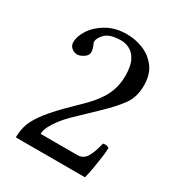

<svg xmlns="http://www.w3.org/2000/svg" viewBox="-150 -709 749 808"><g transform="rotate(30 225.0 -305.0)"><path d="M54 -468Q54 -498 76 -531Q98 -564 138.5 -587Q179 -610 234 -610Q275 -610 313.5 -594.5Q352 -579 377.5 -545.5Q403 -512 403 -458Q403 -401 374.5 -362.5Q346 -324 303 -283L202 -186Q200 -184 188.5 -172Q177 -160 163 -141.5Q149 -123 138.5 -103Q128 -83 128 -65H306Q333 -65 348 -86.5Q363 -108 376 -161Q395 -165 405 -156Q405 -141 401.5 -114.5Q398 -88 393 -57.5Q388 -27 381 0H45Q45 -30 53 -57.5Q61 -85 85.5 -120Q110 -155 159 -205L233 -278Q277 -323 296 -364.5Q315 -406 315 -454Q315 -502 301 -528.5Q287 -555 266.5 -565Q246 -575 228 -575Q173 -575 151 -554Q129 -533 129 -514Q129 -508 132.5 -501.5Q136 -495 137 -490Q139 -485 140 -480Q141 -475 141 -469Q141 -453 124 -442Q107 -431 94 -431Q78 -431 66 -441.5Q54 -452 54 -468Z"/></g></svg>

Font: Ponomar
Style: Regular
Weight: 400
Version: Version 1.301; ttfautohint (v1.8.4.7-5d5b)